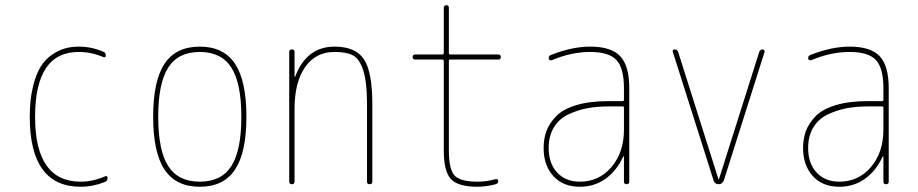

<svg xmlns="http://www.w3.org/2000/svg" viewBox="-20 -710 3540 740"><path d="M291 9.8Q94.7 9.8 94.7 -259.8Q94.7 -324.2 106.4 -373.5Q118.2 -422.9 136.2 -452.1Q154.3 -481.4 180.2 -499Q206.1 -516.6 230.5 -523.4Q254.9 -530.3 283.2 -530.3Q333 -530.3 377.9 -510.7Q387.7 -507.8 387.7 -496.1Q387.7 -486.3 377.9 -490.2Q331.1 -509.8 283.2 -509.8Q115.2 -509.8 115.2 -259.8Q115.2 -9.8 291 -9.8Q337.9 -9.8 384.8 -30.3Q394.5 -34.2 394.5 -24.4Q394.5 -12.7 384.8 -8.8Q337.9 9.8 291 9.8Z M871.6 -449.7Q833 -509.8 750 -509.8Q667 -509.8 628.4 -449.7Q589.8 -389.6 589.8 -259.8Q589.8 -129.9 628.4 -69.8Q667 -9.8 750 -9.8Q833 -9.8 871.6 -69.8Q910.2 -129.9 910.2 -259.8Q910.2 -389.6 871.6 -449.7ZM885.7 -56.2Q841.8 9.8 750 9.8Q658.2 9.8 614.3 -56.2Q570.3 -122.1 570.3 -260.3Q570.3 -398.4 614.3 -464.4Q658.2 -530.3 750 -530.3Q841.8 -530.3 885.7 -464.4Q929.7 -398.4 929.7 -260.3Q929.7 -122.1 885.7 -56.2Z M1094.7 -9.8V-509.8Q1094.7 -519.5 1105 -519.5Q1115.2 -519.5 1115.2 -509.8V-415Q1115.2 -414.1 1116.2 -414.1Q1118.2 -414.1 1118.2 -416Q1162.1 -530.3 1269.5 -530.3Q1350.6 -530.3 1382.8 -481.4Q1415 -432.6 1415 -309.6V-9.8Q1415 0 1404.8 0Q1394.5 0 1394.5 -9.8V-309.6Q1394.5 -392.6 1380.4 -437.5Q1366.2 -482.4 1341.3 -496.1Q1316.4 -509.8 1269.5 -509.8Q1196.3 -509.8 1155.8 -451.2Q1115.2 -392.6 1115.2 -290V-9.8Q1115.2 0 1105 0Q1094.7 0 1094.7 -9.8Z M1580.1 -480.5Q1570.3 -480.5 1570.3 -490.2Q1570.3 -500 1580.1 -500H1684.6Q1689.5 -500 1690.4 -504.9V-679.7Q1690.4 -689.5 1700.2 -689.9Q1710 -690.4 1710 -679.7V-504.9Q1710 -500 1714.8 -500H1900.4Q1910.2 -500 1910.2 -490.2Q1910.2 -480.5 1900.4 -480.5H1714.8Q1710 -480.5 1710 -474.6V-129.9Q1710 -57.6 1731.9 -33.7Q1753.9 -9.8 1820.3 -9.8Q1855.5 -9.8 1889.6 -19.5Q1893.6 -20.5 1897 -18.6Q1900.4 -16.6 1900.4 -12.7Q1900.4 -2.9 1890.6 0Q1853.5 9.8 1820.3 9.8Q1745.1 9.8 1717.8 -20Q1690.4 -49.8 1690.4 -129.9V-474.6Q1690.4 -479.5 1684.6 -480.5Z M2384.8 -210V-294.9Q2384.8 -299.8 2379.9 -299.8H2325.2Q2281.2 -299.8 2244.1 -293Q2207 -286.1 2171.4 -269.5Q2135.7 -252.9 2115.2 -219.7Q2094.7 -186.5 2094.7 -139.6Q2094.7 -80.1 2127.4 -44.9Q2160.2 -9.8 2214.8 -9.8Q2289.1 -9.8 2336.9 -66.4Q2384.8 -123 2384.8 -210ZM2379.9 -320.3Q2384.8 -320.3 2384.8 -325.2V-370.1Q2384.8 -447.3 2356 -478.5Q2327.1 -509.8 2254.9 -509.8Q2181.6 -509.8 2105.5 -477.5Q2101.6 -476.6 2098.1 -479Q2094.7 -481.4 2094.7 -485.4Q2094.7 -496.1 2105.5 -499Q2185.5 -530.3 2254.9 -530.3Q2335.9 -530.3 2370.6 -493.2Q2405.3 -456.1 2405.3 -370.1V-9.8Q2405.3 0 2395 0Q2384.8 0 2384.8 -9.8V-106.4Q2384.8 -107.4 2383.8 -107.4Q2381.8 -107.4 2381.8 -106.4Q2357.4 -52.7 2314.5 -21.5Q2271.5 9.8 2214.8 9.8Q2150.4 9.8 2112.8 -31.2Q2075.2 -72.3 2075.2 -139.6Q2075.2 -173.8 2085.4 -203.1Q2095.7 -232.4 2121.6 -260.3Q2147.5 -288.1 2199.2 -304.2Q2251 -320.3 2325.2 -320.3Z M2730.5 -13.7 2573.2 -509.8Q2571.3 -513.7 2573.7 -516.6Q2576.2 -519.5 2580.1 -519.5Q2589.8 -519.5 2593.8 -509.8L2749 -19.5Q2749 -18.6 2750 -18.6Q2751 -18.6 2751 -19.5L2906.2 -509.8Q2909.2 -519.5 2919.9 -519.5Q2922.9 -519.5 2925.3 -516.6Q2927.7 -513.7 2926.8 -509.8L2769.5 -13.7Q2763.7 0 2749.5 0Q2735.4 0 2730.5 -13.7Z M3384.8 -210V-294.9Q3384.8 -299.8 3379.9 -299.8H3325.2Q3281.2 -299.8 3244.1 -293Q3207 -286.1 3171.4 -269.5Q3135.7 -252.9 3115.2 -219.7Q3094.7 -186.5 3094.7 -139.6Q3094.7 -80.1 3127.4 -44.9Q3160.2 -9.8 3214.8 -9.8Q3289.1 -9.8 3336.9 -66.4Q3384.8 -123 3384.8 -210ZM3379.9 -320.3Q3384.8 -320.3 3384.8 -325.2V-370.1Q3384.8 -447.3 3356 -478.5Q3327.1 -509.8 3254.9 -509.8Q3181.6 -509.8 3105.5 -477.5Q3101.6 -476.6 3098.1 -479Q3094.7 -481.4 3094.7 -485.4Q3094.7 -496.1 3105.5 -499Q3185.5 -530.3 3254.9 -530.3Q3335.9 -530.3 3370.6 -493.2Q3405.3 -456.1 3405.3 -370.1V-9.8Q3405.3 0 3395 0Q3384.8 0 3384.8 -9.8V-106.4Q3384.8 -107.4 3383.8 -107.4Q3381.8 -107.4 3381.8 -106.4Q3357.4 -52.7 3314.5 -21.5Q3271.5 9.8 3214.8 9.8Q3150.4 9.8 3112.8 -31.2Q3075.2 -72.3 3075.2 -139.6Q3075.2 -173.8 3085.4 -203.1Q3095.7 -232.4 3121.6 -260.3Q3147.5 -288.1 3199.2 -304.2Q3251 -320.3 3325.2 -320.3Z"/></svg>

Font: Rounded-L Mgen+ 2m thin
Style: Regular
Weight: 100
Designer: [Source Han Sans]
Ryoko NISHIZUKA  (kana & ideographs); Paul D. Hunt (Latin, Greek & Cyrillic); Wenlong ZHANG  (bopomofo
Version: Version 1.059.20150602